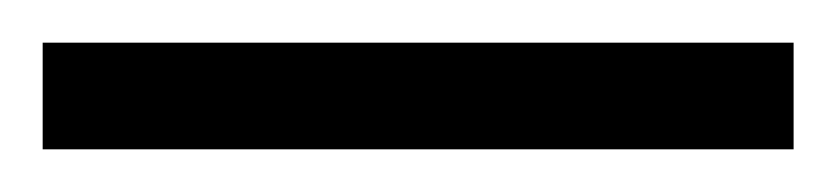

<svg xmlns="http://www.w3.org/2000/svg" viewBox="-20 -20 392 90"><path d="M352 50H0V0H352Z"/></svg>

Font: exo2condensed_l
Style: Regular
Weight: 300
Width: 3
Designer: Natanael Gama
Version: Version 1.001;PS 001.001;hotconv 1.0.70;makeotf.lib2.5.58329